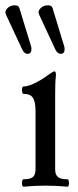

<svg xmlns="http://www.w3.org/2000/svg" viewBox="-53 -700 296 724"><path d="M36 4Q32 4 30.5 -3Q29 -10 30.5 -17Q32 -24 36 -24Q61 -24 71 -32.5Q81 -41 81 -62V-279Q81 -317 71 -331.5Q61 -346 36 -346Q32 -346 30.5 -353Q29 -360 30.5 -367Q32 -374 36 -374Q53 -374 78.5 -386.5Q104 -399 131 -419Q148 -431 152 -431Q158 -431 158 -417Q156 -399 155.5 -380Q155 -361 155 -342V-62Q155 -41 165.5 -32.5Q176 -24 201 -24Q205 -24 206.5 -17Q208 -10 206.5 -3Q205 4 201 4Q180 2 159.5 1Q139 0 119 0Q98 0 77 1Q56 2 36 4ZM51 -497Q38 -497 30 -515L-31 -646Q-36 -657 -25.5 -668.5Q-15 -680 3 -680Q17 -680 20 -670L64 -526Q67 -516 64.5 -506.5Q62 -497 51 -497ZM176 -497Q163 -497 155 -515L94 -646Q89 -657 99.5 -668.5Q110 -680 128 -680Q142 -680 145 -670L189 -526Q192 -516 189.5 -506.5Q187 -497 176 -497Z"/></svg>

Font: Junicode Two Beta Condensed
Style: Regular
Weight: 400
Width: 3
Designer: Peter S. Baker
Foundry: Briery Creek Software
Version: Version 1.053; ttfautohint (v1.8.4)